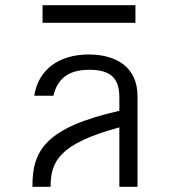

<svg xmlns="http://www.w3.org/2000/svg" viewBox="-20 -720 680 740"><path d="M112 -351H186C199 -409 237 -451 322 -451C403 -451 440 -423 440 -344V-293C155 -228 104 -140 105 0H175C175 -97 207 -166 440 -229V0H510V-349C510 -466 422 -510 322 -510C204 -510 127 -449 112 -351ZM144 -632H502V-700H144Z"/></svg>

Font: altertype_V2
Style: Regular
Weight: 400
Designer: Simon Renaud
Version: Version 2.001;Glyphs 3.1.2 (3151)